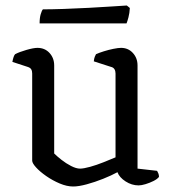

<svg xmlns="http://www.w3.org/2000/svg" viewBox="-20 -674 625 698"><path d="M246 4Q223 4 197 -7Q171 -18 148 -34Q125 -50 111 -65.5Q97 -81 97 -90V-407Q97 -416 93.5 -422Q90 -428 80 -431L25 -449Q27 -460 29.5 -467Q32 -474 35 -477Q50 -485 76 -492.5Q102 -500 116 -500Q143 -500 160 -481.5Q177 -463 177 -436V-116Q187 -106 203.5 -93Q220 -80 238.5 -70.5Q257 -61 271 -61Q284 -61 307.5 -67.5Q331 -74 356 -84Q381 -94 400 -102V-407Q400 -416 396 -422.5Q392 -429 383 -431L321 -451Q322 -461 324.5 -467.5Q327 -474 329 -477Q340 -482 357.5 -487.5Q375 -493 392.5 -496.5Q410 -500 420 -500Q446 -500 463 -481.5Q480 -463 480 -436V-61L551 -53Q553 -50 555.5 -44Q558 -38 558 -31Q552 -23 538 -16Q524 -9 509 -4.5Q494 0 484 0Q459 0 436.5 -14.5Q414 -29 407 -48Q385 -36 355 -24Q325 -12 295.5 -4Q266 4 246 4ZM124 -589Q124 -609 128 -622.5Q132 -636 136 -640Q167 -640 211.5 -641.5Q256 -643 302.5 -645.5Q349 -648 386.5 -650.5Q424 -653 441 -654L452 -645Q451 -626 447 -611Q443 -596 440 -589Z"/></svg>

Font: Texturina Medium 12pt Light
Style: Regular
Weight: 300
Version: Version 1.002